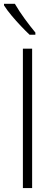

<svg xmlns="http://www.w3.org/2000/svg" viewBox="-41 -963 260 983"><path d="M76.2 0V-713.9H123.5V0ZM35.2 -943.4Q57.6 -904.8 85.7 -866.5Q113.8 -828.1 140.1 -796.4V-785.2H110.4Q90.8 -803.7 66.2 -829.6Q41.5 -855.5 18.1 -883.5Q-5.4 -911.6 -20.5 -935.5V-943.4Z"/></svg>

Font: Open Sans Condensed Light
Style: Regular
Weight: 300
Width: 3
Designer: Monotype Design Team
Foundry: Monotype Imaging Inc.
Version: Version 3.003; ttfautohint (v1.8.4)